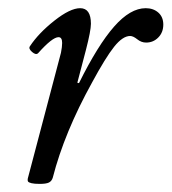

<svg xmlns="http://www.w3.org/2000/svg" viewBox="-20 -436 419 469"><path d="M77.1 13.2Q64 13.2 56.9 11.5Q49.8 9.8 48.3 7.1Q46.9 4.4 47.9 0L128.9 -307.1Q131.8 -321.8 131.8 -331.1Q131.8 -345.2 123 -345.2Q107.9 -345.2 73.2 -306.2Q67.9 -300.8 58.3 -309.1Q48.8 -317.4 53.2 -323.2Q74.2 -355 112.8 -385.5Q151.4 -416 175.8 -416Q202.1 -416 202.1 -377.9Q202.1 -361.3 189.9 -314L168.9 -233.9L172.9 -232.9Q219.2 -326.2 258.8 -371.1Q298.3 -416 335.9 -416Q354.5 -416 366.7 -405.3Q378.9 -394.5 378.9 -376Q378.9 -356.9 366.7 -344.5Q354.5 -332 336.9 -332Q325.2 -332 315.2 -340.1Q305.2 -348.1 297.9 -348.1Q279.8 -348.1 258.8 -321.8Q237.8 -295.4 205.1 -234.9Q137.2 -112.3 108.9 -2Q106.4 6.3 99.6 9.8Q92.8 13.2 77.1 13.2Z"/></svg>

Font: Junicode SmCond
Style: Italic
Weight: 400
Width: 4
Italic angle: -11°
Designer: Peter S. Baker
Version: Version 2.206